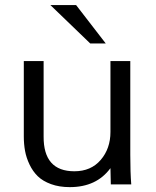

<svg xmlns="http://www.w3.org/2000/svg" viewBox="-20 -749 634 780"><path d="M428.7 -212.9V-501H509.3V-120.1Q509.3 -46.9 513.2 0H430.2L428.7 -65.9Q372.1 11.2 263.7 11.2Q220.7 11.2 187.3 -1Q153.8 -13.2 133.5 -33Q113.3 -52.7 100.1 -80.3Q86.9 -107.9 81.8 -135.7Q76.7 -163.6 76.7 -194.8V-501H157.2V-194.8Q156.2 -53.2 282.2 -53.2Q349.6 -53.2 389.2 -99.4Q428.7 -145.5 428.7 -212.9ZM346.7 -572.3 184.6 -728.5H289.1L409.7 -572.3Z"/></svg>

Font: RGR Online_21
Style: Regular
Weight: 400
Italic angle: -12°
Designer: vernon adams
Foundry: vernon adams
Version: Version 1.000